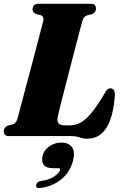

<svg xmlns="http://www.w3.org/2000/svg" viewBox="-30 -720 644 1016"><path d="M341 0H17.5Q1.5 0 -4.2 -7Q-10 -14 -10 -25.5Q-10 -36.5 -3.8 -44Q2.5 -51.5 10.5 -55L38 -62Q56 -68 63 -94Q67 -109.5 77.5 -149.2Q88 -189 102.2 -242.2Q116.5 -295.5 131.8 -353Q147 -410.5 160.8 -463.2Q174.5 -516 184.8 -555Q195 -594 199 -608.5Q204.5 -633 184.5 -640L159 -646.5Q142.5 -655 142.5 -670Q142.5 -700 174.5 -700H450.5Q467 -700 472.5 -692.8Q478 -685.5 478 -675Q478 -664 472.2 -656.5Q466.5 -649 458 -645.5L430.5 -638.5Q421 -635 415.2 -628.5Q409.5 -622 405 -606Q399 -584.5 388 -542.5Q377 -500.5 363.2 -447.5Q349.5 -394.5 335.2 -339Q321 -283.5 308.2 -234.5Q295.5 -185.5 287.2 -151.5Q279 -117.5 277 -108.5Q270 -78.5 279.8 -67.5Q289.5 -56.5 314.5 -56.5H338.5Q368.5 -56.5 395.5 -70.8Q422.5 -85 452.2 -120.5Q482 -156 520 -219.5Q529 -238.5 537.2 -245.5Q545.5 -252.5 554.5 -252.5Q578 -252.5 578 -216.5Q561.5 14 431.5 14Q409 14 390.8 7Q372.5 0 341 0ZM249.5 170Q213 170 200.5 151Q188 132 195.5 104Q203.5 73 231.8 53.8Q260 34.5 294.5 34.5Q333.5 34.5 351 59Q368.5 83.5 356.5 130Q340 192 294.5 228.8Q249 265.5 186.5 274.5Q158.5 279.5 161.5 259.5Q162 253 167 247Q172 241 183 238.5Q229.5 232.5 256.5 214Q283.5 195.5 287.5 181Q290.5 170 278 170Z"/></svg>

Font: Fraunces 144pt S050 Black
Style: Italic
Weight: 900
Italic angle: -16°
Version: Version 1.000; ttfautohint (v1.8.3)